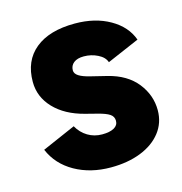

<svg xmlns="http://www.w3.org/2000/svg" viewBox="-84 -589 642 678"><g transform="rotate(-15 237.0 -250.0)"><path d="M28.5 -109.2 150.6 -162.5Q164.8 -137.1 188.4 -122.9Q211.9 -108.7 240.9 -108.7Q268.7 -108.7 284.3 -117.4Q299.9 -126.1 299.9 -142.6Q299.9 -158.4 286.7 -167.2Q273.6 -176 244.9 -183.3L200.5 -194.7Q130.6 -212.8 91.1 -254.4Q51.6 -296.1 51.6 -351Q51.6 -428 103.1 -470Q154.6 -512 247.7 -512Q322 -512 375.6 -481.3Q429.3 -450.6 447.4 -399.8L329.3 -348.9Q323 -368.2 299.3 -379.9Q275.7 -391.7 248.6 -391.7Q224.7 -391.7 211.7 -381.4Q198.7 -371.2 198.7 -353.6Q198.7 -341.6 212.5 -332.8Q226.3 -323.9 254.3 -317.3L311.9 -303.1Q380.5 -286.1 416.3 -241.1Q452.1 -196 452.1 -140.9Q452.1 -95 425.2 -60.3Q398.3 -25.7 350.4 -6.8Q302.6 12 240.9 12Q166.3 12 109.5 -20Q52.7 -52.1 28.5 -109.2Z"/></g></svg>

Font: Oak Sans Light
Style: Regular
Weight: 400
Designer: Erik Kennedy, Walven
Foundry: Erik Kennedy, Walven
Version: Version 1.100;Glyphs 3.1.2 (3151)